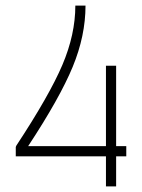

<svg xmlns="http://www.w3.org/2000/svg" viewBox="-20 -663 504 683"><path d="M356.9 -429.2H393.1V-143.1H429.2V-106.9H393.1V0H356.9V-106.9H36.1V-140.1L38.1 -145Q155.8 -323.7 201.9 -432.1Q248 -540.5 248 -643.1H284.2Q284.2 -535.6 238.5 -425Q192.9 -314.5 80.1 -143.1H356.9Z"/></svg>

Font: Rawengulk
Style: Regular
Weight: 400
Version: Version 0.92